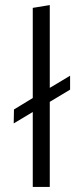

<svg xmlns="http://www.w3.org/2000/svg" viewBox="-20 -736 324 756"><path d="M109 -295 34 -250 35 -305 109 -350V-705L176 -716V-390L256 -438V-383L176 -335V0H109Z"/></svg>

Font: LXGW Bright TC
Style: Regular
Weight: 400
Designer: Christian Thalmann (Catharsis Fonts)
Foundry: LXGW / Christian Thalmann (Catharsis Fonts) / Fontworks Inc.
Version: Version 5.501